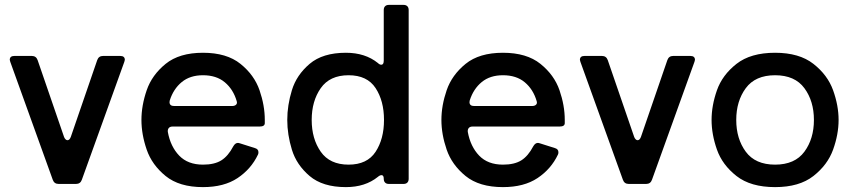

<svg xmlns="http://www.w3.org/2000/svg" viewBox="-20 -753 3501 786"><path d="M256 -179Q265 -179 270 -193L378 -507Q384 -524 402 -524H472Q491 -524 491 -508L489 -500L315 -17Q309 0 291 0H220Q202 0 196 -17L22 -500L20 -508Q20 -524 39 -524H110Q128 -524 134 -507L242 -193Q244 -187 248 -183Q252 -179 256 -179Z M1043 -235H687Q676 -235 671 -229Q666 -223 667 -213Q678 -153 713.5 -116Q749 -79 811 -79Q858 -79 886 -96.5Q914 -114 935 -154Q943 -168 954 -168Q957 -168 963 -166L1023 -147Q1038 -143 1038 -130Q1038 -123 1036 -120Q1008 -61 952.5 -24Q897 13 811 13Q714 13 658 -32.5Q602 -78 580.5 -140.5Q559 -203 559 -262Q559 -321 580.5 -383.5Q602 -446 658 -491.5Q714 -537 811 -537Q908 -537 964.5 -491.5Q1021 -446 1042.5 -383.5Q1064 -321 1064 -262V-249Q1064 -235 1043 -235ZM675 -342Q674 -339 674 -335Q674 -319 693 -319H930Q941 -319 946.5 -324.5Q952 -330 949 -339Q935 -387 900.5 -416Q866 -445 811 -445Q758 -445 724 -417Q690 -389 675 -342Z M1541 -488Q1551 -488 1551 -505V-712Q1551 -722 1556.5 -727.5Q1562 -733 1572 -733H1632Q1642 -733 1647.5 -727.5Q1653 -722 1653 -712V-21Q1653 -11 1647.5 -5.5Q1642 0 1632 0H1572Q1562 0 1556.5 -5.5Q1551 -11 1551 -21Q1551 -36 1542 -36Q1535 -36 1527 -29Q1475 13 1396 13Q1301 13 1247.5 -32.5Q1194 -78 1175 -140Q1156 -202 1156 -262Q1156 -322 1175 -384Q1194 -446 1247.5 -491.5Q1301 -537 1396 -537Q1475 -537 1527 -495Q1534 -488 1541 -488ZM1552 -262Q1552 -340 1517.5 -392.5Q1483 -445 1407 -445Q1330 -445 1293 -392Q1256 -339 1256 -262Q1256 -185 1293 -132Q1330 -79 1407 -79Q1483 -79 1517.5 -131.5Q1552 -184 1552 -262Z M2271 -235H1915Q1904 -235 1899 -229Q1894 -223 1895 -213Q1906 -153 1941.5 -116Q1977 -79 2039 -79Q2086 -79 2114 -96.5Q2142 -114 2163 -154Q2171 -168 2182 -168Q2185 -168 2191 -166L2251 -147Q2266 -143 2266 -130Q2266 -123 2264 -120Q2236 -61 2180.5 -24Q2125 13 2039 13Q1942 13 1886 -32.5Q1830 -78 1808.5 -140.5Q1787 -203 1787 -262Q1787 -321 1808.5 -383.5Q1830 -446 1886 -491.5Q1942 -537 2039 -537Q2136 -537 2192.5 -491.5Q2249 -446 2270.5 -383.5Q2292 -321 2292 -262V-249Q2292 -235 2271 -235ZM1903 -342Q1902 -339 1902 -335Q1902 -319 1921 -319H2158Q2169 -319 2174.5 -324.5Q2180 -330 2177 -339Q2163 -387 2128.5 -416Q2094 -445 2039 -445Q1986 -445 1952 -417Q1918 -389 1903 -342Z M2590 -179Q2599 -179 2604 -193L2712 -507Q2718 -524 2736 -524H2806Q2825 -524 2825 -508L2823 -500L2649 -17Q2643 0 2625 0H2554Q2536 0 2530 -17L2356 -500L2354 -508Q2354 -524 2373 -524H2444Q2462 -524 2468 -507L2576 -193Q2578 -187 2582 -183Q2586 -179 2590 -179Z M2893 -262Q2893 -321 2915 -383.5Q2937 -446 2995 -491.5Q3053 -537 3153 -537Q3252 -537 3310 -491.5Q3368 -446 3390.5 -383.5Q3413 -321 3413 -262Q3413 -203 3390.5 -140.5Q3368 -78 3310 -32.5Q3252 13 3153 13Q3053 13 2995 -32.5Q2937 -78 2915 -140.5Q2893 -203 2893 -262ZM3312 -262Q3312 -339 3273 -392Q3234 -445 3153 -445Q3072 -445 3033 -392Q2994 -339 2994 -262Q2994 -185 3033 -132Q3072 -79 3153 -79Q3234 -79 3273 -132Q3312 -185 3312 -262Z"/></svg>

Font: Shippori Antique B1
Style: Regular
Weight: 400
Designer: FONTDASU
Foundry: FONTDASU / Google Inc. / but / Adobe
Version: Version 2.001